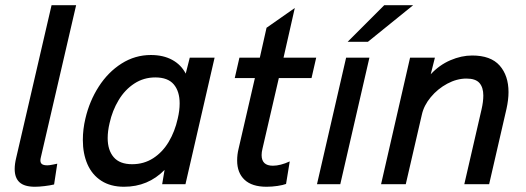

<svg xmlns="http://www.w3.org/2000/svg" viewBox="-20 -710 2026 740"><path d="M36.6 -58.6Q36.6 -78.1 42.5 -102.1L178.7 -689.9H273.4L137.2 -102.5Q135.7 -96.7 135.7 -91.8Q135.7 -81.5 142.3 -77.1Q148.9 -72.8 162.6 -72.8Q170.4 -72.8 184.3 -75.7Q198.2 -78.6 200.7 -79.1L188.5 1Q171.9 4.9 151.1 7.3Q130.4 9.8 114.7 9.8Q74.2 9.8 55.4 -7.3Q36.6 -24.4 36.6 -58.6Z M807.1 -487.8 694.8 0H605L614.3 -55.2Q550.8 9.8 458 9.8Q406.2 9.8 370.6 -13.2Q335 -36.1 317.1 -76.9Q299.3 -117.7 299.3 -170.4Q299.3 -211.9 309.1 -252.9Q324.7 -320.3 360.6 -376.2Q396.5 -432.1 448.5 -465.1Q500.5 -498 561.5 -498Q609.4 -498 643.8 -479.2Q678.2 -460.4 695.8 -426.3L711.4 -487.8ZM672.4 -311.5Q672.4 -357.9 649.7 -384.8Q627 -411.6 578.6 -411.6Q533.7 -411.6 497.6 -387.9Q461.4 -364.3 437.3 -324.2Q413.1 -284.2 402.3 -235.4Q395 -204.6 395 -177.7Q395 -131.3 418.2 -104.2Q441.4 -77.1 489.3 -77.1Q534.7 -77.1 570.6 -100.3Q606.4 -123.5 630.1 -163.1Q653.8 -202.6 665 -252.9Q672.4 -283.7 672.4 -311.5Z M894 -91.3Q894 -114.3 899.4 -136.2L962.4 -409.2H884.8L902.8 -487.8H981.4L1007.3 -603L1116.2 -679.2L1072.8 -487.8H1198.7L1180.7 -409.2H1054.7L991.7 -137.2Q988.3 -123.5 988.3 -112.3Q988.3 -71.3 1031.7 -71.3Q1060.5 -71.3 1096.7 -87.9L1082.5 -1Q1070.8 3.4 1049.6 6.6Q1028.3 9.8 1007.3 9.8Q951.2 9.8 922.6 -17.1Q894 -43.9 894 -91.3Z M1201.7 0 1314 -487.8H1403.8L1291.5 0ZM1319.8 -548.8 1460.9 -689.9H1572.3L1397.9 -548.8Z M1560.5 -487.8H1656.2L1640.1 -423.8Q1673.3 -459.5 1715.8 -477.8Q1758.3 -496.1 1799.8 -496.1Q1871.6 -496.1 1905.8 -457.3Q1939.9 -418.5 1939.9 -355Q1939.9 -325.7 1932.1 -290.5L1865.2 0H1769.5L1835.9 -288.1Q1842.8 -317.9 1842.8 -341.8Q1842.8 -373 1827.9 -390.1Q1813 -407.2 1777.8 -407.2Q1740.7 -407.2 1703.9 -387.5Q1667 -367.7 1640.4 -335.7Q1613.8 -303.7 1606 -268.6L1543.9 0H1448.7Z"/></svg>

Font: Acari Sans Medium
Style: Italic
Weight: 500
Italic angle: -13°
Designer: Alfredo Marco Pradil and Stefan Peev
Foundry: Hanken Design Co.
Version: Version 1.045